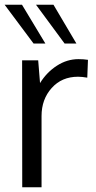

<svg xmlns="http://www.w3.org/2000/svg" viewBox="-21 -790 406 810"><path d="M120.6 -606.4 -1.5 -770H71.8L170.4 -606.4ZM251.5 -606.4 130.9 -770H204.6L301.3 -606.4ZM310.1 -540.5Q332 -540.5 350.1 -537.6L347.2 -462.4Q324.7 -466.3 308.1 -466.3Q239.7 -466.3 197 -418.7Q154.3 -371.1 154.3 -300.8V0H72.8Q72.3 -493.2 72.3 -535.6H140.1L147.9 -439.5Q175.8 -484.9 218.8 -512.7Q261.7 -540.5 310.1 -540.5Z"/></svg>

Font: Oxygen
Style: Regular
Weight: 400
Designer: Vernon Adams
Foundry: Vernon Adams
Version: Version Release 0.2.3 webfont; ttfautohint (v0.93.3-1d66) -l